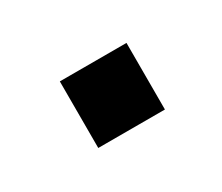

<svg xmlns="http://www.w3.org/2000/svg" viewBox="-38 -353 271 234"><g transform="rotate(-30 97.5 -236.0)"><path d="M52.2 -282.7H146V-189H52.2Z"/></g></svg>

Font: Fibel Sued LRS
Style: Regular
Weight: 400
Designer: Peter Wiegel
Foundry: Peter Wiegel
Version: Version 000.000